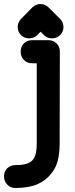

<svg xmlns="http://www.w3.org/2000/svg" viewBox="-90 -763 371 956"><path d="M71 -726Q88 -743 112 -743Q133 -743 152 -726L209 -669Q226 -652 226 -628Q226 -605 209 -588Q201 -580 190.5 -576Q180 -572 169 -572Q145 -572 129 -588L112 -605L95 -588Q87 -580 76.5 -576Q66 -572 55 -572Q31 -572 15 -588Q-2 -605 -2 -628Q-2 -639 2.5 -650Q7 -661 15 -669ZM207 -46Q207 -4 198.5 33.5Q190 71 164 103Q138 136 95.5 154.5Q53 173 -13 173Q-38 173 -54 156Q-70 139 -70 116Q-70 91 -54 75Q-38 59 -13 59Q23 59 43.5 52Q64 45 74 32Q85 18 89 -2.5Q93 -23 93 -46V-448H70Q45 -448 29 -464.5Q13 -481 13 -506Q13 -531 29 -547Q45 -563 70 -563H150Q175 -563 191.5 -547Q208 -531 208 -506Z"/></svg>

Font: VDS
Style: Bold
Weight: 700
Designer: artmaker
Foundry: artmaker
Version: Version 1.000 2009 initial release